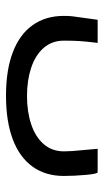

<svg xmlns="http://www.w3.org/2000/svg" viewBox="127 -263 346 640"><g transform="rotate(90 300.0 57.0)"><path d="M33 17.5Q33 1 34.2 -10.2Q35.5 -21.5 39 -45.5L46 -95.5H123Q118 -55 116.8 -34Q115.5 -13 115.5 17Q115.5 57 140 84.8Q164.5 112.5 206.2 126.2Q248 140 300 140Q352 140 393.8 126.2Q435.5 112.5 460 84.8Q484.5 57 484.5 17Q484.5 3.5 483.5 -10.2Q482.5 -24 481 -39Q478.5 -67.5 476 -95.5H554Q559.5 -95.5 563 -56.2Q566.5 -17 566.5 17.5Q566.5 78.5 535.2 121.8Q504 165 444.2 187.5Q384.5 210 299 210Q213.5 210 154 187.2Q94.5 164.5 63.8 121.2Q33 78 33 17.5Z"/></g></svg>

Font: JuliaMono Light
Style: Italic
Weight: 300
Italic angle: -9°
Monospace: yes
Designer: cormullion
Foundry: corm
Version: Version 0.054; ttfautohint (v1.8.4)